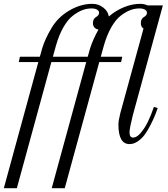

<svg xmlns="http://www.w3.org/2000/svg" viewBox="-62 -740 878 1002"><path d="M-42 242 138 -416H36L42 -444H146L158 -487Q172 -535 207 -594Q240 -650 299.5 -685Q359 -720 420 -720Q452 -720 477 -700.5Q502 -681 506 -654Q542 -685 585 -702.5Q628 -720 670 -720Q690 -720 708 -712H788L631 -138Q614 -70 614 -49Q614 -22 633 -22Q652 -22 673 -47Q694 -72 710.5 -106Q727 -140 741 -182L761 -176Q752 -150 744 -131Q736 -112 721 -83Q706 -54 691.5 -35Q677 -16 656.5 -2Q636 12 614 12Q556 12 556 -90Q556 -110 566 -150L687 -591Q673 -600 673 -619Q673 -642 689 -651Q705 -660 705 -673Q705 -684 694 -690Q683 -696 666 -696Q641 -696 617.5 -687Q594 -678 568 -658Q542 -638 519 -598Q496 -558 480 -502L464 -444H576L570 -416H456L276 242H208L388 -416H206L26 242ZM214 -444H396L408 -487Q422 -532 452 -586Q440 -587 431.5 -596Q423 -605 423 -619Q423 -642 439 -651Q455 -660 455 -673Q455 -684 444 -690Q433 -696 416 -696Q391 -696 367.5 -687Q344 -678 318 -658Q292 -638 269 -598Q246 -558 230 -502Z"/></svg>

Font: Old Standard TT
Style: Italic
Weight: 400
Italic angle: -15.2°
Designer: Alexey Kryukov <alexios@thessalonica.org.ru>
Version: Version 2.2